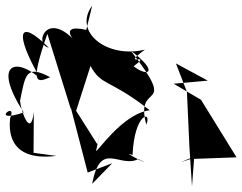

<svg xmlns="http://www.w3.org/2000/svg" viewBox="-111 -730 859 681"><g transform="rotate(90 318.5 -389.5)"><path d="M520 -79 375 -80C471 -69 371 -34 336 -31C243 -50 206 -52 252 -138C271 -92 283 -63 98 -128L367 -212L359 -211L590 -271L557 -358L630 -287C472 -316 577 -385 542 -451C583 -526 506 -375 528 -430C377 -437 369 -500 420 -479C260 -435 384 -599 158 -424C235 -527 253 -484 213 -434C158 -507 223 -382 154 -474C187 -340 91 -218 -2 -287L84 -266C58 -151 147 -248 112 -215C22 -121 137 -81 147 -133C41 -26 91 -8 257 -103C182 -21 197 71 377 -44C419 83 331 -24 397 4C428 7 553 19 531 -160ZM433 -318 491 -306 371 -230 212 -281C285 -321 256 -347 369 -491C382 -391 529 -298 512 -301ZM553 -602 542 -636 536 -799 332 -673 275 -576 264 -697 203 -584 304 -623 502 -632 639 -641 533 -649Z"/></g></svg>

Font: Asimov Silicon
Style: Regular
Weight: 400
Designer: Google
Version: Version 2.000980; 2014